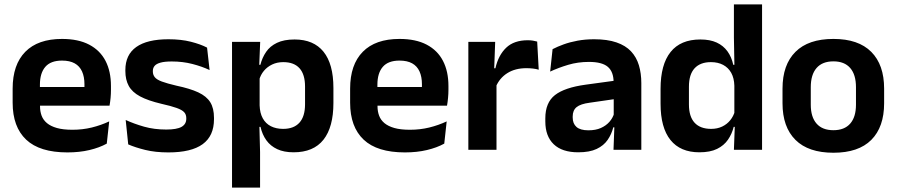

<svg xmlns="http://www.w3.org/2000/svg" viewBox="-20 -681 4078 873"><path d="M286.5 12Q160.5 12 99 -46Q37.5 -104 37.5 -214V-278Q37.5 -387 95 -445.5Q152.5 -504 262 -504Q336 -504 385.5 -478Q435 -452 459.8 -404.2Q484.5 -356.5 484.5 -290V-272.5Q484.5 -254.5 482.8 -235.8Q481 -217 478 -200.5H362Q363.5 -228 363.8 -252.8Q364 -277.5 364 -297.5Q364 -332 353 -356.2Q342 -380.5 319.5 -393Q297 -405.5 262 -405.5Q210.5 -405.5 186 -377Q161.5 -348.5 161.5 -296V-250.5L162 -236V-197.5Q162 -174.5 169.2 -155Q176.5 -135.5 193.5 -121.2Q210.5 -107 238.8 -99Q267 -91 309.5 -91Q355.5 -91 397.2 -101.2Q439 -111.5 476.5 -129L465.5 -28Q432 -9.5 386.8 1.2Q341.5 12 286.5 12ZM105.5 -200.5V-285.5H452V-200.5Z M745.5 12Q686.5 12 640.8 0.8Q595 -10.5 563 -24.5L551.5 -135.5Q589.5 -118 635.2 -105Q681 -92 736 -92Q784 -92 805.5 -104.2Q827 -116.5 827 -141V-144Q827 -160.5 817.2 -171Q807.5 -181.5 783 -190.2Q758.5 -199 714 -209Q652.5 -223.5 616.8 -242.8Q581 -262 565.5 -290.2Q550 -318.5 550 -358V-362.5Q550 -432 599.5 -467.2Q649 -502.5 746 -502.5Q803.5 -502.5 847.8 -491.2Q892 -480 921.5 -464.5L933 -362.5Q898 -379 854.5 -390.2Q811 -401.5 761 -401.5Q728.5 -401.5 709.8 -396.2Q691 -391 683 -381.5Q675 -372 675 -358.5V-356Q675 -341 683.8 -330Q692.5 -319 716 -310.2Q739.5 -301.5 782 -291.5Q844 -278.5 881.5 -261Q919 -243.5 936 -216.2Q953 -189 953 -145V-139Q953 -63 901.5 -25.5Q850 12 745.5 12Z M1315 11.5Q1271 11.5 1240.5 -2.8Q1210 -17 1191.2 -43Q1172.5 -69 1164.5 -104H1128L1160.5 -202Q1161.5 -167 1174.8 -143Q1188 -119 1211.8 -107Q1235.5 -95 1267.5 -95Q1316 -95 1341.5 -123.2Q1367 -151.5 1367 -207V-287.5Q1367 -342.5 1342 -370.5Q1317 -398.5 1268 -398.5Q1240 -398.5 1217.5 -387.8Q1195 -377 1180 -359Q1165 -341 1158.5 -317.5L1128.5 -386.5H1164Q1172 -418.5 1189.8 -444.8Q1207.5 -471 1239.2 -486.2Q1271 -501.5 1319.5 -501.5Q1406 -501.5 1451 -445.8Q1496 -390 1496 -281V-213Q1496 -103 1450.8 -45.8Q1405.5 11.5 1315 11.5ZM1035 172V-490.5H1163L1158 -366L1160.5 -343.5V-147L1159 -124L1162.5 10.5V172Z M1821 12Q1695 12 1633.5 -46Q1572 -104 1572 -214V-278Q1572 -387 1629.5 -445.5Q1687 -504 1796.5 -504Q1870.5 -504 1920 -478Q1969.5 -452 1994.2 -404.2Q2019 -356.5 2019 -290V-272.5Q2019 -254.5 2017.2 -235.8Q2015.5 -217 2012.5 -200.5H1896.5Q1898 -228 1898.2 -252.8Q1898.5 -277.5 1898.5 -297.5Q1898.5 -332 1887.5 -356.2Q1876.5 -380.5 1854 -393Q1831.5 -405.5 1796.5 -405.5Q1745 -405.5 1720.5 -377Q1696 -348.5 1696 -296V-250.5L1696.5 -236V-197.5Q1696.5 -174.5 1703.8 -155Q1711 -135.5 1728 -121.2Q1745 -107 1773.2 -99Q1801.5 -91 1844 -91Q1890 -91 1931.8 -101.2Q1973.5 -111.5 2011 -129L2000 -28Q1966.5 -9.5 1921.2 1.2Q1876 12 1821 12ZM1640 -200.5V-285.5H1986.5V-200.5Z M2234 -285 2201.5 -370.5H2232.5Q2246 -430 2281.5 -464Q2317 -498 2380 -498Q2393 -498 2403.5 -496.2Q2414 -494.5 2422.5 -492L2429.5 -364Q2418.5 -367.5 2404 -369.2Q2389.5 -371 2373.5 -371Q2322.5 -371 2286.8 -348.5Q2251 -326 2234 -285ZM2109.5 0V-490.5H2231.5L2226 -340L2237.5 -335.5V0Z M2769.5 0 2774 -120 2770.5 -131V-284.5L2770 -306.5Q2770 -354.5 2743.8 -377Q2717.5 -399.5 2658 -399.5Q2607.5 -399.5 2563.2 -386.2Q2519 -373 2481.5 -355.5L2492.5 -457.5Q2514.5 -469 2542.8 -479.2Q2571 -489.5 2606 -496Q2641 -502.5 2681.5 -502.5Q2741.5 -502.5 2783 -488.2Q2824.5 -474 2849.2 -447.5Q2874 -421 2885 -384.2Q2896 -347.5 2896 -303V0ZM2609 11.5Q2536 11.5 2497.8 -25Q2459.5 -61.5 2459.5 -129V-143Q2459.5 -214.5 2503.5 -248.8Q2547.5 -283 2643 -296L2782 -315L2789.5 -232.5L2661.5 -214Q2619.5 -208.5 2601.8 -194Q2584 -179.5 2584 -151.5V-146.5Q2584 -119 2601.2 -103.8Q2618.5 -88.5 2655.5 -88.5Q2688.5 -88.5 2712 -99Q2735.5 -109.5 2750.8 -126.8Q2766 -144 2772.5 -165.5L2790.5 -102H2768.5Q2760.5 -70.5 2742.8 -44.8Q2725 -19 2693 -3.8Q2661 11.5 2609 11.5Z M3160 11.5Q3073.5 11.5 3028.5 -44.5Q2983.5 -100.5 2983.5 -209.5V-277Q2983.5 -387.5 3029 -444.5Q3074.5 -501.5 3164.5 -501.5Q3208.5 -501.5 3238.8 -487.5Q3269 -473.5 3287.8 -447.5Q3306.5 -421.5 3314 -386.5H3351.5L3319 -291.5Q3318 -326 3304.8 -349.8Q3291.5 -373.5 3268 -386Q3244.5 -398.5 3212.5 -398.5Q3164 -398.5 3138.2 -370.5Q3112.5 -342.5 3112.5 -287V-206Q3112.5 -151 3138.2 -123Q3164 -95 3213.5 -95Q3241.5 -95 3263.5 -105.5Q3285.5 -116 3300.2 -134.2Q3315 -152.5 3321.5 -175.5L3352 -104H3316Q3308 -72 3290 -45.8Q3272 -19.5 3240.5 -4Q3209 11.5 3160 11.5ZM3317 0 3321.5 -120 3319 -148.5V-349L3319.5 -369.5L3317 -510V-661H3445V0Z M3769.5 13.5Q3655.5 13.5 3596.8 -45Q3538 -103.5 3538 -211.5V-278Q3538 -386.5 3596.8 -445.2Q3655.5 -504 3769.5 -504Q3883 -504 3941.5 -445.2Q4000 -386.5 4000 -278V-211.5Q4000 -103.5 3941.8 -45Q3883.5 13.5 3769.5 13.5ZM3769.5 -89Q3819.5 -89 3845.8 -119Q3872 -149 3872 -205V-284.5Q3872 -341.5 3845.8 -371.8Q3819.5 -402 3769.5 -402Q3719 -402 3692.8 -371.8Q3666.5 -341.5 3666.5 -284.5V-205Q3666.5 -149 3692.8 -119Q3719 -89 3769.5 -89Z"/></svg>

Font: Anek Latin SemiBold
Style: Regular
Weight: 600
Designer: Yesha Goshar
Foundry: Ek Type
Version: Version 1.003